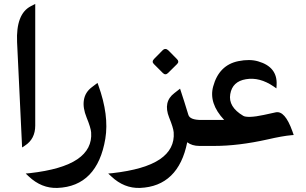

<svg xmlns="http://www.w3.org/2000/svg" viewBox="-20 -738 1550 971"><path d="M135.7 -706.5 158.2 -718.3V-103Q158.2 -35.2 106 -1.5L91.8 7.8L66.4 -524.4Q60.1 -667.5 135.7 -706.5Z M512.7 -36.6Q492.7 83 431.9 145.8Q371.1 208.5 270.5 212.4Q190.4 215.3 125.5 154.3L109.9 139.6L130.9 137.7Q294.9 119.1 371.1 67.4Q447.3 15.6 440.9 -68.8Q439 -92.3 418 -143.6Q397.9 -192.9 404.3 -232.2Q410.6 -271.5 444.3 -296.9L473.1 -318.8L477.5 -306.6Q532.2 -154.8 512.7 -36.6Z M932.6 -157.2Q940.4 -131.3 997.6 -131.3H1018.1V0H1016.6Q988.8 0 988.3 0Q951.2 0 926.8 -18.6Q904.8 92.3 844.7 150.4Q784.7 208.5 688 212.4Q607.9 215.3 543 154.3L527.3 139.6L548.3 137.7Q712.4 119.1 788.6 67.4Q864.7 15.6 858.4 -68.8Q856.4 -92.3 835.4 -143.6Q803.7 -223.1 861.8 -267.1L890.6 -289.6Q912.6 -223.6 932.6 -157.2ZM831.9 -482.8 875.1 -439Q887.8 -426.3 875.6 -414.1L829.7 -368.7Q816.4 -355.9 803.6 -368.7L758.2 -414.1Q745.5 -426.3 759.9 -440.7L802 -483.3Q816.4 -497.7 831.9 -482.8Z M1113.8 -131.3Q1034.7 -215.8 1058.1 -300.8Q1087.4 -408.7 1185.1 -428.7Q1242.7 -440.4 1285.6 -427.7Q1383.8 -399.4 1378.9 -308.6L1377.9 -291L1363.8 -300.8Q1293 -349.1 1224.1 -337.4Q1155.3 -326.2 1144.5 -262.2Q1133.3 -197.8 1210 -152.3Q1219.2 -146.5 1245.1 -147Q1273.4 -147.9 1314 -156.7L1374.5 -169.9Q1420.9 -179.7 1458.5 -74.7L1465.3 -55.2L1453.1 -54.2Q1408.7 -50.3 1332.5 -32.7Q1185.5 0 1064 0H1007.8V-131.3Z"/></svg>

Font: Gandom
Style: Bold
Weight: 700
Foundry: DejaVu fonts team - Redesigned by Saber Rastikerdar - Based on Samim Font
Version: Version 0.3